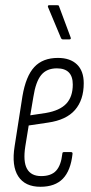

<svg xmlns="http://www.w3.org/2000/svg" viewBox="-20 -710 350 736"><path d="M135 6Q76 6 50 -34Q24 -74 36 -149L66 -341Q79 -418 111.5 -453Q144 -488 202 -488Q249 -488 275 -463Q301 -438 301 -391Q301 -327 267.5 -288.5Q234 -250 164 -240L90 -229L77 -149Q68 -91 83.5 -63Q99 -35 138 -35Q176 -35 195 -55.5Q214 -76 219 -121Q219 -127 225 -127H252Q259 -127 258 -120Q251 -56 221 -25Q191 6 135 6ZM96 -268 156 -277Q209 -286 234 -312.5Q259 -339 259 -386Q259 -448 198 -448Q159 -448 138 -422.5Q117 -397 108 -339ZM221 -559Q218 -559 216 -561Q214 -563 213 -566L164 -683Q163 -686 164 -688Q165 -690 168 -690H199Q203 -690 204.5 -689Q206 -688 207 -684L251 -566Q252 -563 251 -561Q250 -559 246 -559Z"/></svg>

Font: Sofia Sans Extra Condensed Light
Style: Italic
Weight: 300
Italic angle: -9°
Version: Version 4.100